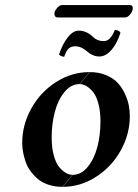

<svg xmlns="http://www.w3.org/2000/svg" viewBox="-20 -721 539 751"><path d="M292 -392.1 331.1 -439Q367.2 -439 395.8 -426.8Q424.3 -414.6 441.2 -396Q458 -377.4 469 -353.3Q480 -329.1 483.9 -308.1Q487.8 -287.1 487.8 -267.1Q487.8 -196.8 452.6 -133.1Q417.5 -69.3 356.4 -29.8Q295.4 9.8 225.1 9.8L264.2 -37.1Q297.4 -37.1 322.8 -67.9Q348.1 -98.6 360.6 -145.5Q373 -192.4 373 -246.1Q373 -286.6 364.5 -317.1Q356 -347.7 342.8 -362.8Q329.6 -377.9 316.7 -385Q303.7 -392.1 292 -392.1ZM263.2 -37.1 224.1 9.8Q193.8 9.8 168.7 1.2Q143.6 -7.3 127 -21.7Q110.4 -36.1 98.1 -53.5Q85.9 -70.8 79.3 -90.8Q72.8 -110.8 69.8 -128.4Q66.9 -146 66.9 -162.1Q66.9 -232.4 102.3 -296.4Q137.7 -360.4 198.7 -399.7Q259.8 -439 330.1 -439L291 -392.1Q257.8 -392.1 232.4 -361.3Q207 -330.6 194.6 -283.7Q182.1 -236.8 182.1 -183.1Q182.1 -142.6 190.7 -112.1Q199.2 -81.5 212.4 -66.4Q225.6 -51.3 238.5 -44.2Q251.5 -37.1 263.2 -37.1ZM429.2 -604Q436.5 -604 443.1 -600.6Q449.7 -597.2 451.2 -592.8Q437.5 -549.8 415.3 -524.9Q393.1 -500 368.2 -500Q342.8 -500 317.9 -522Q296.9 -540 274.9 -540Q259.3 -540 249.5 -532Q239.7 -523.9 231 -499Q225.6 -499 219 -502Q212.4 -504.9 210.9 -507.8Q224.1 -548.3 244.9 -574.7Q265.6 -601.1 287.1 -601.1Q319.3 -601.1 344.2 -576.2Q360.4 -560.1 386.2 -560.1Q412.1 -560.1 429.2 -604ZM469.2 -652.8H205.1Q198.2 -652.8 195.1 -658.2Q191.9 -663.6 192.9 -669.9Q194.3 -679.7 203.9 -690.4Q213.4 -701.2 222.2 -701.2H487.8Q501 -701.2 499 -685.1Q497.6 -674.8 488.3 -663.8Q479 -652.8 469.2 -652.8Z"/></svg>

Font: Common Serif SemiBold
Style: Italic
Weight: 600
Italic angle: -12°
Designer: Philipp H. Poll, Khaled Hosny
Foundry: Stefan Peev, Context Ltd.
Version: Version 1.026